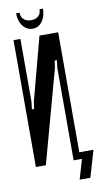

<svg xmlns="http://www.w3.org/2000/svg" viewBox="-103 -886 556 1042"><g transform="rotate(-10 175.0 -365.5)"><path d="M272 -699V0H234V-511L239 -551H227L221 -511L81 0H26V-699H64V-352L59 -312H71L77 -352L169 -699ZM194 -840H213Q213 -797 192.5 -769.5Q172 -742 140 -742Q108 -742 86.5 -769.5Q65 -797 65 -840H84Q84 -817 99 -803Q114 -789 140 -789Q165 -789 179.5 -802.5Q194 -816 194 -840ZM248 109 280 0H267V-38H350L307 109Z"/></g></svg>

Font: Moniqa ExtBd Cond Paragraph
Style: Regular
Weight: 800
Width: 3
Designer: Rajesh Rajput
Foundry: Rajesh Rajput
Version: Version 1.000